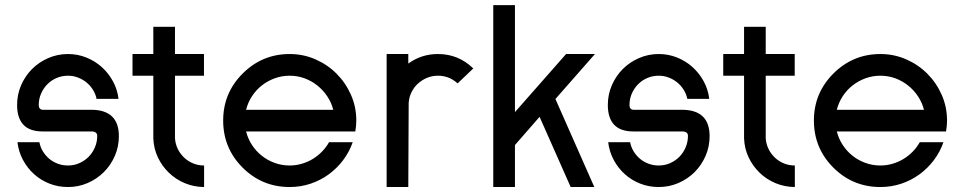

<svg xmlns="http://www.w3.org/2000/svg" viewBox="-20 -735 3795 757"><path d="M148.9 -302.2H339.4Q394 -302.2 421.4 -276.1Q448.7 -250 448.7 -198.2Q448.7 -157.2 432.9 -120.6Q417 -84 389.6 -56.6Q362.3 -29.3 325.7 -13.4Q289.1 2.4 248 2.4Q209 2.4 174.6 -11.2Q140.1 -24.9 113.8 -48.8Q87.4 -72.8 70.3 -105Q53.2 -137.2 48.8 -174.3H135.3Q139.2 -154.3 149.4 -137.7Q159.7 -121.1 174.6 -108.6Q189.5 -96.2 208.3 -89.4Q227.1 -82.5 248 -82.5Q272 -82.5 293 -91.8Q314 -101.1 329.6 -116.9Q345.2 -132.8 354.2 -154.1Q363.3 -175.3 363.3 -199.2Q363.3 -216.8 339.8 -216.8H147.5Q97.2 -216.8 72.3 -243.2Q47.4 -269.5 47.4 -321.3Q47.4 -362.3 63.2 -398.9Q79.1 -435.5 106.4 -462.9Q133.8 -490.2 170.4 -506.1Q207 -522 248 -522Q286.1 -522 320.3 -508.3Q354.5 -494.6 381.1 -470.7Q407.7 -446.8 425.3 -414.6Q442.9 -382.3 447.3 -345.2H360.8Q356.9 -364.3 346.4 -381.1Q335.9 -397.9 320.8 -410.2Q305.7 -422.4 287.1 -429.4Q268.6 -436.5 248 -436.5Q224.1 -436.5 203.1 -427.5Q182.1 -418.5 166.5 -402.6Q150.9 -386.7 141.8 -365.7Q132.8 -344.7 132.8 -321.3Q132.8 -311.5 137.2 -306.9Q141.6 -302.2 148.9 -302.2Z M784.7 2.4Q744.1 2 708.5 -12.9Q672.9 -27.8 645.8 -54Q618.7 -80.1 602.3 -115Q585.9 -149.9 584.5 -189.9V-436.5H502.4V-522H584.5V-629.4H669.9V-522H784.2V-436.5H669.9V-189.9Q671.4 -167.5 680.9 -147.9Q690.4 -128.4 705.8 -113.8Q721.2 -99.1 741.5 -90.8Q761.7 -82.5 784.7 -82.5Z M1122.1 2.4Q1013.2 2.4 936.5 -74.2Q859.9 -150.9 859.9 -259.8Q859.9 -368.2 936.5 -444.8Q1013.7 -522 1122.1 -522Q1175.8 -522 1223.4 -501.2Q1271 -480.5 1306.9 -444.6Q1342.8 -408.7 1363.8 -361.1Q1384.8 -313.5 1384.8 -259.8Q1384.8 -249.5 1383.8 -238.8Q1382.8 -228 1380.9 -216.8H950.2Q957.5 -188 973.4 -163.6Q989.3 -139.2 1012 -121.1Q1034.7 -103 1062.7 -92.8Q1090.8 -82.5 1122.1 -82.5Q1147 -82.5 1170.2 -89.4Q1193.4 -96.2 1213.4 -108.4Q1233.4 -120.6 1249.8 -137.5Q1266.1 -154.3 1277.3 -174.3H1370.6Q1357.4 -136.2 1333 -103.8Q1308.6 -71.3 1276.1 -47.6Q1243.7 -23.9 1204.3 -10.7Q1165 2.4 1122.1 2.4ZM950.2 -302.2H1293.9Q1286.6 -330.6 1270.3 -355.2Q1253.9 -379.9 1231.2 -397.9Q1208.5 -416 1180.7 -426.3Q1152.8 -436.5 1122.1 -436.5Q1091.3 -436.5 1063.2 -426.3Q1035.2 -416 1012.5 -398.2Q989.7 -380.4 973.6 -355.7Q957.5 -331.1 950.2 -302.2Z M1784.2 -406.2Q1751 -436.5 1706.5 -436.5Q1683.6 -436.5 1663.3 -428Q1643.1 -419.4 1627.4 -405Q1611.8 -390.6 1602.3 -371.1Q1592.8 -351.6 1591.3 -329.6L1589.8 2.4H1504.4V-522H1589.8V-484.4Q1641.6 -522 1706.5 -522Q1787.6 -522 1845.2 -465.8Q1845.7 -465.3 1846.2 -465.3Z M1924.8 2.4V-714.8H2010.3V-293L2211.9 -522H2325.7L2169.9 -344.7L2323.2 2.4H2230L2107.4 -274.4L2010.3 -163.1V2.4Z M2478 -302.2H2668.5Q2723.1 -302.2 2750.5 -276.1Q2777.8 -250 2777.8 -198.2Q2777.8 -157.2 2762 -120.6Q2746.1 -84 2718.8 -56.6Q2691.4 -29.3 2654.8 -13.4Q2618.2 2.4 2577.1 2.4Q2538.1 2.4 2503.7 -11.2Q2469.2 -24.9 2442.9 -48.8Q2416.5 -72.8 2399.4 -105Q2382.3 -137.2 2377.9 -174.3H2464.4Q2468.3 -154.3 2478.5 -137.7Q2488.8 -121.1 2503.7 -108.6Q2518.6 -96.2 2537.4 -89.4Q2556.2 -82.5 2577.1 -82.5Q2601.1 -82.5 2622.1 -91.8Q2643.1 -101.1 2658.7 -116.9Q2674.3 -132.8 2683.3 -154.1Q2692.4 -175.3 2692.4 -199.2Q2692.4 -216.8 2668.9 -216.8H2476.6Q2426.3 -216.8 2401.4 -243.2Q2376.5 -269.5 2376.5 -321.3Q2376.5 -362.3 2392.3 -398.9Q2408.2 -435.5 2435.5 -462.9Q2462.9 -490.2 2499.5 -506.1Q2536.1 -522 2577.1 -522Q2615.2 -522 2649.4 -508.3Q2683.6 -494.6 2710.2 -470.7Q2736.8 -446.8 2754.4 -414.6Q2772 -382.3 2776.4 -345.2H2689.9Q2686 -364.3 2675.5 -381.1Q2665 -397.9 2649.9 -410.2Q2634.8 -422.4 2616.2 -429.4Q2597.7 -436.5 2577.1 -436.5Q2553.2 -436.5 2532.2 -427.5Q2511.2 -418.5 2495.6 -402.6Q2480 -386.7 2470.9 -365.7Q2461.9 -344.7 2461.9 -321.3Q2461.9 -311.5 2466.3 -306.9Q2470.7 -302.2 2478 -302.2Z M3113.8 2.4Q3073.2 2 3037.6 -12.9Q3002 -27.8 2974.9 -54Q2947.8 -80.1 2931.4 -115Q2915 -149.9 2913.6 -189.9V-436.5H2831.5V-522H2913.6V-629.4H2999V-522H3113.3V-436.5H2999V-189.9Q3000.5 -167.5 3010 -147.9Q3019.5 -128.4 3034.9 -113.8Q3050.3 -99.1 3070.6 -90.8Q3090.8 -82.5 3113.8 -82.5Z M3451.2 2.4Q3342.3 2.4 3265.6 -74.2Q3189 -150.9 3189 -259.8Q3189 -368.2 3265.6 -444.8Q3342.8 -522 3451.2 -522Q3504.9 -522 3552.5 -501.2Q3600.1 -480.5 3636 -444.6Q3671.9 -408.7 3692.9 -361.1Q3713.9 -313.5 3713.9 -259.8Q3713.9 -249.5 3712.9 -238.8Q3711.9 -228 3710 -216.8H3279.3Q3286.6 -188 3302.5 -163.6Q3318.4 -139.2 3341.1 -121.1Q3363.8 -103 3391.8 -92.8Q3419.9 -82.5 3451.2 -82.5Q3476.1 -82.5 3499.3 -89.4Q3522.5 -96.2 3542.5 -108.4Q3562.5 -120.6 3578.9 -137.5Q3595.2 -154.3 3606.4 -174.3H3699.7Q3686.5 -136.2 3662.1 -103.8Q3637.7 -71.3 3605.2 -47.6Q3572.8 -23.9 3533.4 -10.7Q3494.1 2.4 3451.2 2.4ZM3279.3 -302.2H3623Q3615.7 -330.6 3599.4 -355.2Q3583 -379.9 3560.3 -397.9Q3537.6 -416 3509.8 -426.3Q3481.9 -436.5 3451.2 -436.5Q3420.4 -436.5 3392.3 -426.3Q3364.3 -416 3341.6 -398.2Q3318.8 -380.4 3302.7 -355.7Q3286.6 -331.1 3279.3 -302.2Z"/></svg>

Font: Proletarsk
Style: Regular
Weight: 400
Designer: Peter Wiegel, original typeface by Carl Albert Fahrenwaldt 1901
Foundry: Peter Wiegel
Version: Version 1.000 2010 initial release